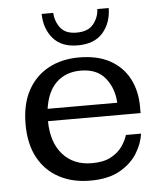

<svg xmlns="http://www.w3.org/2000/svg" viewBox="-52 -768 704 824"><g transform="rotate(-5 299.5 -356.5)"><path d="M301 -574Q231 -574 195 -616Q159 -658 158 -722H208Q210 -685 231.5 -657Q253 -629 301 -629Q350 -629 373 -657Q396 -685 398 -722H447Q446 -658 409.5 -616Q373 -574 301 -574ZM304 9Q228 9 170 -22Q112 -53 80 -112Q48 -171 48 -256Q48 -342 80 -401Q112 -460 169 -491Q226 -522 301 -522Q380 -522 434 -492.5Q488 -463 516 -410Q544 -357 544 -288V-261H145Q146 -169 192.5 -117Q239 -65 318 -65Q368 -65 399.5 -82Q431 -99 448.5 -124Q466 -149 473 -173H538Q533 -131 507 -89Q481 -47 431.5 -19Q382 9 304 9ZM448 -314Q445 -376 409.5 -420.5Q374 -465 303 -465Q240 -465 199.5 -427Q159 -389 148 -314Z"/></g></svg>

Font: Montagu Slab 16pt
Style: Regular
Weight: 400
Designer: Florian Karsten
Foundry: Florian Karsten
Version: Version 1.000; ttfautohint (v1.8.3)